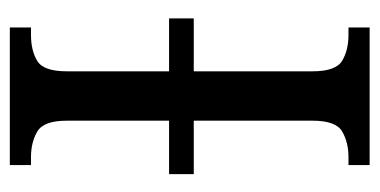

<svg xmlns="http://www.w3.org/2000/svg" viewBox="-206 -548 754 381"><g transform="rotate(-90 170.5 -357.0)"><path d="M34 0V-42H50Q79 -42 100.5 -54.5Q122 -67 122 -113V-349H16V-398H122V-601Q122 -647 100.5 -659.5Q79 -672 50 -672H34V-714H307V-672H292Q261 -672 240.5 -659.5Q220 -647 220 -601V-398H325V-349H220V-113Q220 -67 241 -54.5Q262 -42 292 -42H307V0Z"/></g></svg>

Font: Noto Serif SemiCondensed
Style: Regular
Weight: 400
Width: 4
Designer: Monotype Design Team
Foundry: Monotype Imaging Inc.
Version: Version 2.013